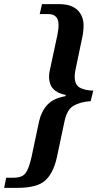

<svg xmlns="http://www.w3.org/2000/svg" viewBox="-70 -781 488 928"><path d="M-50 127H14Q109 127 148.5 91.5Q188 56 205 -21L241 -191Q253 -252 286.5 -270.5Q320 -289 368 -292L381 -343Q340 -344 315.5 -357.5Q291 -371 291 -412Q291 -427 296 -449L330 -612Q334 -636 334 -657Q334 -704 304.5 -732.5Q275 -761 216 -761H133L122 -713H163Q213 -713 213 -661Q213 -646 211 -634Q209 -622 207 -610L175 -461Q172 -448 169.5 -435Q167 -422 167 -410Q167 -337 248 -322L246 -316Q188 -306 159 -274.5Q130 -243 119 -195L83 -25Q70 34 53.5 56Q37 78 -5 78H-40Z"/></svg>

Font: Noto Serif SemiCondensed Semi
Style: Italic
Weight: 600
Width: 4
Italic angle: -12°
Designer: Monotype Design Team
Foundry: Monotype Imaging Inc.
Version: Version 1.901